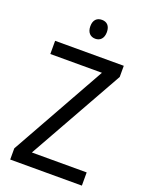

<svg xmlns="http://www.w3.org/2000/svg" viewBox="-167 -998 829 1080"><g transform="rotate(20 247.5 -457.5)"><path d="M251 -915C221 -915 201 -897 201 -859C201 -821 222 -802 251 -802C279 -802 300 -821 300 -859C300 -897 280 -915 251 -915ZM463 0V-79H135L454 -647V-714H43V-635H352L34 -67V0Z"/></g></svg>

Font: Noto Sans Ethiopic SemiCondensed
Style: Regular
Weight: 400
Width: 4
Designer: Monotype Design Team
Foundry: Monotype Imaging Inc.
Version: Version 2.102